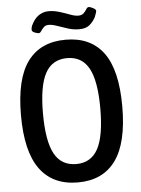

<svg xmlns="http://www.w3.org/2000/svg" viewBox="-58 -904 701 957"><g transform="rotate(-5 292.0 -426.0)"><path d="M293 7Q168 7 103.5 -81Q39 -169 39 -351Q39 -534 103.5 -620.5Q168 -707 293 -707Q418 -707 482 -620.5Q546 -534 546 -351Q546 -169 482 -81Q418 7 293 7ZM293 -85Q367 -85 401.5 -149Q436 -213 436 -351Q436 -488 401.5 -551.5Q367 -615 293 -615Q218 -615 183.5 -551.5Q149 -488 149 -351Q149 -213 183.5 -149Q218 -85 293 -85ZM163 -751Q156 -751 142.5 -756.5Q129 -762 129 -771Q129 -776 130 -781Q131 -786 133 -791Q149 -826 172 -841Q195 -856 221 -856Q248 -856 275.5 -847.5Q303 -839 326.5 -830Q350 -821 367 -821Q385 -821 394.5 -830.5Q404 -840 409.5 -849.5Q415 -859 422 -859Q431 -859 444.5 -851.5Q458 -844 458 -837Q458 -834 455.5 -826.5Q453 -819 448 -806Q435 -782 416.5 -767.5Q398 -753 366 -753Q337 -753 309 -762Q281 -771 257 -779.5Q233 -788 216 -788Q200 -788 191 -779Q182 -770 176 -760.5Q170 -751 163 -751Z"/></g></svg>

Font: Asap Condensed Medium
Style: Regular
Weight: 500
Width: 3
Designer: Pablo Cosgaya
Foundry: Omnibus-Type
Version: Version 3.001; ttfautohint (v1.8.4.7-5d5b)